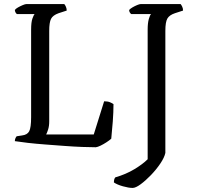

<svg xmlns="http://www.w3.org/2000/svg" viewBox="-20 -724 968 944"><path d="M451 0Q425 0 384.5 -1.5Q344 -3 297.5 -6.5Q251 -10 204 -13.5Q157 -17 117.5 -21.5Q78 -26 53 -30Q53 -38 56 -44.5Q59 -51 62 -54L88 -58Q114 -61 123.5 -78.5Q133 -96 133 -148V-578Q133 -615 139.5 -633Q146 -651 150 -655H63Q54 -662 53 -675Q57 -681 68.5 -687.5Q80 -694 92 -699Q104 -704 110 -704H296Q300 -700 304 -691Q308 -682 308 -672L268 -659Q240 -649 231 -631.5Q222 -614 222 -572V-127Q222 -104 216.5 -87Q211 -70 207 -63H441L492 -226Q510 -226 521.5 -221Q533 -216 538 -212Q538 -173 534.5 -126.5Q531 -80 527 -42Q518 -34 503.5 -24.5Q489 -15 474.5 -8Q460 -1 451 0ZM632 200Q613 200 584.5 192Q556 184 540 173Q540 156 547 148Q599 133 640.5 108Q682 83 706 59V-578Q706 -610 711.5 -630Q717 -650 723 -655H625Q615 -663 615 -675Q620 -681 631 -687.5Q642 -694 654 -699Q666 -704 672 -704H868Q871 -701 875.5 -692Q880 -683 880 -672L840 -659Q813 -650 803 -633Q793 -616 793 -572V28Q788 51 768 80.5Q748 110 722 137Q696 164 671.5 182Q647 200 632 200Z"/></svg>

Font: Texturina Light
Style: Regular
Weight: 300
Designer: Guillermo Torres Carreño
Foundry: Omnibus-Type
Version: Version 1.002; ttfautohint (v1.8.3)